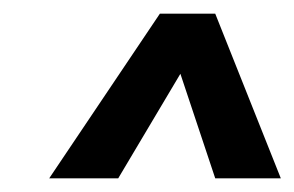

<svg xmlns="http://www.w3.org/2000/svg" viewBox="-20 -650 431 281"><path d="M391 -389H295L244 -542L153 -389H52L214 -630H295Z"/></svg>

Font: Neutral Grotesk
Style: Italic
Weight: 400
Italic angle: -8°
Designer: Nawras Khrais
Foundry: Nawras Khrais
Version: Version 1.000